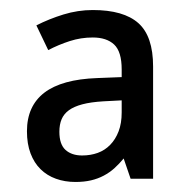

<svg xmlns="http://www.w3.org/2000/svg" viewBox="-20 -742 371 379"><path d="M237.8 -389.2 224.1 -429.2Q215.3 -418.5 205.8 -409.9Q196.3 -401.4 184.8 -395.3Q173.3 -389.2 159.7 -386Q146 -382.8 128.9 -382.8Q107.9 -382.8 90.3 -389.2Q72.8 -395.5 60.1 -408Q47.4 -420.4 40.3 -439.2Q33.2 -458 33.2 -482.9Q33.2 -532.7 67.6 -559.1Q102.1 -585.4 171.9 -587.9L220.2 -589.8V-605Q220.2 -640.1 205.3 -654.1Q190.4 -668 163.1 -668Q139.6 -668 117.7 -660.9Q95.7 -653.8 75.2 -643.1L51.8 -691.9Q76.7 -704.6 105.2 -713.4Q133.8 -722.2 163.1 -722.2Q224.1 -722.2 253.2 -696.3Q282.2 -670.4 282.2 -610.8V-389.2ZM184.1 -542Q159.2 -540.5 142.6 -536.1Q126 -531.7 116 -524.4Q106 -517.1 101.6 -506.6Q97.2 -496.1 97.2 -481.9Q97.2 -457 109.4 -446Q121.6 -435.1 142.1 -435.1Q158.7 -435.1 172.9 -440.2Q187 -445.3 197.5 -456.1Q208 -466.8 214.1 -482.7Q220.2 -498.5 220.2 -520V-543.9Z"/></svg>

Font: WenQuanYi Micro Hei
Style: Regular
Weight: 400
Foundry: Ascender Corporation
Version: Version 0.2.0-beta